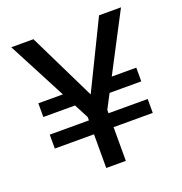

<svg xmlns="http://www.w3.org/2000/svg" viewBox="-127 -810 872 921"><g transform="rotate(-20 309.5 -350.0)"><path d="M60 -172V-243H560V-172ZM277 -333H60V-403H269ZM362 -333 370 -403H560V-333ZM260 0V-260L30 -700H143L313 -352H308L478 -700H590L360 -260V0Z"/></g></svg>

Font: DM Sans 10pt Medium
Style: Regular
Weight: 500
Version: Version 4.004;gftools[0.9.30]